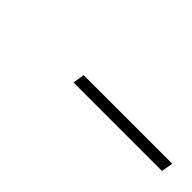

<svg xmlns="http://www.w3.org/2000/svg" viewBox="21 -868 349 349"><g transform="rotate(45 195.5 -694.0)"><path d="M380.9 -704.6 377 -682.1H149.4L153.3 -704.6Z"/></g></svg>

Font: Inter Thin
Style: Italic
Weight: 250
Italic angle: -9.3988°
Designer: Rasmus Andersson
Foundry: rsms
Version: Version 4.001;git-66647c0bb